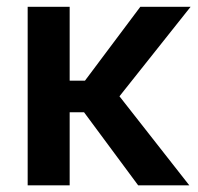

<svg xmlns="http://www.w3.org/2000/svg" viewBox="-20 -556 595 576"><path d="M189 -535.6V0H63V-535.6ZM551.8 -535.6 300.3 -219.2H155.3L152.8 -314H234.9L400.9 -535.6ZM394.5 0 228.5 -224.1 317.4 -293.9 547.9 0Z"/></svg>

Font: Inter 20pt SemiBold
Style: Regular
Weight: 600
Version: Version 4.001;git-66647c0bb